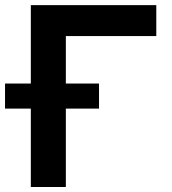

<svg xmlns="http://www.w3.org/2000/svg" viewBox="-20 -743 684 763"><path d="M373.5 -311.5V-411.1H0Q0 -399.9 0 -380.6Q0 -361.3 0 -342Q0 -322.8 0 -311.5ZM241.7 -355V-599.6H601.1V-722.7H102.5V0H241.7V-94.5Z"/></svg>

Font: Giphurs
Style: Regular
Weight: 400
Version: Version 2.010